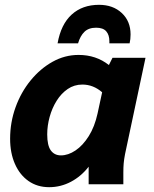

<svg xmlns="http://www.w3.org/2000/svg" viewBox="-20 -765 638 797"><path d="M22 -189Q22 -257 44.5 -319.5Q67 -382 107 -431Q147 -480 198 -508.5Q249 -537 306 -537Q379 -537 432 -495L447 -525H584L499 -125Q495 -104 493.5 -87.5Q492 -71 492 -49V0H348V-73Q317 -33 274.5 -10.5Q232 12 184 12Q135 12 98.5 -13.5Q62 -39 42 -84.5Q22 -130 22 -189ZM176 -207Q176 -161 191 -140.5Q206 -120 233 -120Q263 -120 293.5 -140.5Q324 -161 348.5 -200Q373 -239 385 -294L404 -382Q367 -414 322 -414Q288 -414 261 -395.5Q234 -377 215 -346.5Q196 -316 186 -279.5Q176 -243 176 -207ZM522 -622Q522 -602 518 -585H434V-594Q434 -620 421 -635Q408 -650 379 -650Q348 -650 330.5 -633Q313 -616 304 -585H219Q233 -664 277.5 -704.5Q322 -745 391 -745Q449 -745 485.5 -711Q522 -677 522 -622Z"/></svg>

Font: Radio Canada
Style: Bold Italic
Weight: 700
Italic angle: -12°
Designer: Charles Daoud, Etienne Aubert Bonn, Alexandre Saumier Demers, Jacques Le Bailly
Foundry: Radio-Canada
Version: Version 2.104; ttfautohint (v1.8.4.7-5d5b);gftools[0.9.28.de